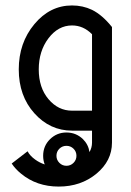

<svg xmlns="http://www.w3.org/2000/svg" viewBox="-20 -479 479 704"><path d="M317.4 -73.2V-353.5Q285.6 -385.7 244.1 -385.7Q193.4 -385.7 157.7 -338.6Q122.1 -291.5 122.1 -224.6Q122.1 -157.7 157.7 -115.5Q193.4 -73.2 244.1 -73.2ZM223.6 128.9Q238.8 128.9 249.5 118.2Q260.3 107.4 260.3 92.3Q260.3 76.7 249.5 66.2Q238.8 55.7 223.6 55.7Q208.5 55.7 197.8 66.2Q187 76.7 187 92.3Q187 107.4 197.8 118.2Q208.5 128.9 223.6 128.9ZM195.3 205.1Q114.3 205.1 57.1 157.7Q36.1 140.6 22.9 120.6L81.1 75.7Q89.8 92.3 108.9 106Q125 117.7 144 124Q138.2 109.4 138.2 92.3Q138.2 56.2 163.3 31.5Q188.5 6.8 223.6 6.8Q258.8 6.8 284.2 31.2Q304.2 51.3 308.1 78.6Q317.4 62.5 317.4 43.9V0H244.1Q163.1 0 106 -63.7Q48.8 -127.4 48.8 -224.6Q48.8 -321.8 106 -390.4Q163.1 -459 244.1 -459Q283.7 -459 317.4 -442.9Q355 -424.3 390.6 -379.9V43.9Q390.6 110.8 333.5 158Q276.4 205.1 195.3 205.1Z"/></svg>

Font: Catrinity
Style: Regular
Weight: 400
Designer: Alexander Lange
Foundry: High-Logic / Made with FontCreator
Version: Version 2.090;May 20, 2024;FontCreator 15.0.0.2974 64-bit